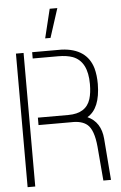

<svg xmlns="http://www.w3.org/2000/svg" viewBox="-60 -938 617 979"><g transform="rotate(-5 248.5 -448.0)"><path d="M196.3 -748 232.4 -896.5H271.5L223.6 -748ZM41 0V-683.6H80.1V0ZM124 -310.5V-348.6H280.3Q371.1 -348.6 393.6 -419.9Q403.3 -451.2 403.3 -496.1Q403.3 -612.3 328.1 -640.6Q297.9 -651.4 254.9 -651.4H124V-683.6H276.4Q403.3 -676.8 433.6 -574.2Q443.4 -538.1 443.4 -493.2Q442.4 -367.2 376 -329.1Q444.3 -297.9 451.2 -211.9L467.8 0H428.7L414.1 -173.8Q406.2 -261.7 373 -289.1Q344.7 -312.5 291 -310.5Z"/></g></svg>

Font: Post No Bills Colombo
Style: Light
Weight: 400
Designer: Kosala Senevirathne, Siva Puranthara, Lasantha Premarathna, Tharique Azeez
Foundry: Mooniak
Version: Version 1.220 ; ttfautohint (v1.5)